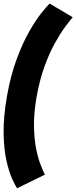

<svg xmlns="http://www.w3.org/2000/svg" viewBox="-22 -790 419 1052"><path d="M71.5 241.5Q61.5 227 44.5 189.8Q27.5 152.5 13.5 91Q-0.5 29.5 -2.2 -58.2Q-4 -146 16 -262Q36.5 -378 69.5 -466.5Q102.5 -555 138.2 -617.5Q174 -680 204.2 -717.8Q234.5 -755.5 250 -770.5L376.5 -695.5Q361 -678 334.5 -642.2Q308 -606.5 278.2 -552.8Q248.5 -499 222 -426.2Q195.5 -353.5 179 -262Q163 -170.5 164.2 -98.8Q165.5 -27 176.2 26Q187 79 201 114.2Q215 149.5 224 167Z"/></svg>

Font: Anybody ExtraBold
Style: Italic
Weight: 800
Italic angle: -10°
Designer: Tyler Finck
Foundry: Etcetera Type Company
Version: Version 1.010; ttfautohint (v1.8.3) -l 8 -r 50 -G 200 -x 14 